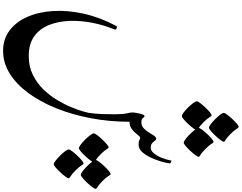

<svg xmlns="http://www.w3.org/2000/svg" viewBox="-181 -1090 1564 1242"><g transform="rotate(90 601.0 -469.0)"><path d="M309.6 293Q232.9 293 177 251Q121.1 209 89.1 136Q57.1 63 51.3 -30.8Q45.4 -124.5 68.8 -229.5Q92.3 -334.5 147.9 -439Q151.9 -446.3 163.1 -441.4Q174.3 -436.5 170.9 -428.2Q143.1 -362.3 127.9 -286.9Q112.8 -211.4 115.2 -138.2Q117.7 -64.9 141.4 -4.9Q165 55.2 214.1 91.1Q263.2 127 342.8 127Q410.6 127 464.1 100.6Q517.6 74.2 558.1 32.5Q598.6 -9.3 627.2 -57.1Q655.8 -105 673.8 -149.2Q691.9 -193.4 700.7 -224.4Q709.5 -255.4 710.4 -262.2Q716.3 -305.7 717.8 -346.7Q719.2 -387.7 719.2 -427.7Q719.2 -482.9 713.4 -506.3Q707.5 -529.8 707.5 -543.9Q707.5 -553.2 710.7 -571.8Q713.9 -590.3 719.2 -606.2Q724.6 -622.1 731.9 -622.1Q736.3 -622.1 742.9 -611.8Q749.5 -601.6 771 -601.6Q793.9 -601.6 809.3 -616Q824.7 -630.4 836.2 -649.4Q847.7 -668.5 857.4 -682.9Q867.2 -697.3 877.9 -697.3Q884.8 -697.3 890.6 -688.5Q896.5 -679.7 906.5 -670.9Q916.5 -662.1 936 -662.1Q954.1 -662.1 970.5 -680.9Q986.8 -699.7 999.5 -730Q1012.2 -760.3 1018.6 -793.9Q1019.5 -798.8 1028.8 -793.7Q1038.1 -788.6 1037.1 -783.2Q1033.7 -760.3 1023.9 -726.8Q1014.2 -693.4 998.5 -660.4Q982.9 -627.4 962.2 -605.5Q941.4 -583.5 916.5 -583.5Q893.6 -583.5 886.7 -588.6Q879.9 -593.8 871.6 -593.8Q865.2 -593.8 856.9 -583.3Q848.6 -572.8 836.9 -559.3Q825.2 -545.9 808.3 -535.4Q791.5 -524.9 767.6 -524.9Q767.6 -396 744.9 -275.4Q722.2 -154.8 680.7 -51.5Q639.2 51.8 582.3 129.2Q525.4 206.5 456.3 249.8Q387.2 293 309.6 293ZM821.8 -960Q821.8 -953.6 810.3 -938Q798.8 -922.4 782.7 -905Q766.6 -887.7 752 -875.5Q737.3 -863.3 731 -863.3Q723.1 -863.3 707.5 -875Q691.9 -886.7 675.3 -903.6Q658.7 -920.4 647 -936.3Q635.3 -952.1 635.3 -960Q635.3 -966.3 646.7 -981.7Q658.2 -997.1 674.1 -1014.2Q689.9 -1031.2 704.6 -1043.5Q719.2 -1055.7 725.6 -1055.7Q731 -1055.7 738.8 -1042Q746.6 -1028.3 770.5 -1003.9Q793.9 -980.5 807.9 -972.7Q821.8 -964.8 821.8 -960ZM994.1 -972.2Q994.1 -965.8 982.7 -950.2Q971.2 -934.6 955.1 -917.2Q939 -899.9 924.3 -887.7Q909.7 -875.5 903.3 -875.5Q895.5 -875.5 879.9 -887.2Q864.3 -898.9 847.7 -915.8Q831.1 -932.6 819.3 -948.5Q807.6 -964.4 807.6 -972.2Q807.6 -979 819.1 -994.4Q830.6 -1009.8 846.4 -1026.9Q862.3 -1043.9 877 -1056.2Q891.6 -1068.4 897.9 -1068.4Q903.3 -1068.4 911.1 -1054.4Q918.9 -1040.5 942.9 -1016.6Q966.3 -992.7 980.2 -985.1Q994.1 -977.5 994.1 -972.2ZM897 -1134.8Q897 -1128.4 885.5 -1113Q874 -1097.7 857.9 -1080.3Q841.8 -1063 827.1 -1050.8Q812.5 -1038.6 806.6 -1038.6Q798.8 -1038.6 783.2 -1050.3Q767.6 -1062 750.7 -1078.9Q733.9 -1095.7 722.2 -1111.3Q710.4 -1127 710.4 -1134.8Q710.4 -1141.6 721.9 -1157Q733.4 -1172.4 749.5 -1189.5Q765.6 -1206.5 780 -1218.8Q794.4 -1231 800.8 -1231Q806.2 -1231 814 -1217.3Q821.8 -1203.6 845.7 -1179.2Q869.1 -1155.8 883.1 -1147.9Q897 -1140.1 897 -1134.8ZM1029.3 -293.9Q1029.3 -287.6 1017.8 -272Q1006.3 -256.3 990.2 -239Q974.1 -221.7 959.5 -209.5Q944.8 -197.3 939 -197.3Q931.2 -197.3 915.5 -209Q899.9 -220.7 883.1 -237.5Q866.2 -254.4 854.5 -270.3Q842.8 -286.1 842.8 -293.9Q842.8 -300.3 854.2 -315.7Q865.7 -331.1 881.8 -348.1Q897.9 -365.2 912.4 -377.4Q926.8 -389.6 933.1 -389.6Q938.5 -389.6 946.3 -376Q954.1 -362.3 978 -337.9Q1002 -314.5 1015.6 -306.6Q1029.3 -298.8 1029.3 -293.9ZM1201.7 -306.2Q1201.7 -299.8 1190.2 -284.2Q1178.7 -268.6 1162.6 -251.2Q1146.5 -233.9 1131.8 -221.7Q1117.2 -209.5 1111.3 -209.5Q1103.5 -209.5 1087.9 -221.2Q1072.3 -232.9 1055.4 -249.8Q1038.6 -266.6 1026.9 -282.5Q1015.1 -298.3 1015.1 -306.2Q1015.1 -313 1026.6 -328.4Q1038.1 -343.8 1054.2 -360.8Q1070.3 -377.9 1084.7 -390.1Q1099.1 -402.3 1105.5 -402.3Q1110.8 -402.3 1118.7 -388.4Q1126.5 -374.5 1150.4 -350.6Q1174.3 -326.7 1188 -319.1Q1201.7 -311.5 1201.7 -306.2ZM1133.3 -131.3Q1133.3 -125 1121.8 -109.4Q1110.4 -93.8 1094.2 -76.7Q1078.1 -59.6 1063.5 -47.1Q1048.8 -34.7 1043 -34.7Q1035.2 -34.7 1019.5 -46.6Q1003.9 -58.6 987.1 -75.4Q970.2 -92.3 958.5 -107.9Q946.8 -123.5 946.8 -131.3Q946.8 -138.2 958.3 -153.6Q969.7 -168.9 985.8 -186Q1002 -203.1 1016.4 -215.3Q1030.8 -227.5 1037.1 -227.5Q1042.5 -227.5 1050.3 -213.9Q1058.1 -200.2 1082 -175.8Q1106 -152.3 1119.6 -144.5Q1133.3 -136.7 1133.3 -131.3Z"/></g></svg>

Font: Awami Nastaliq
Style: Regular
Weight: 400
Designer: Peter Martin, SIL International
Foundry: SIL International
Version: Version 3.100